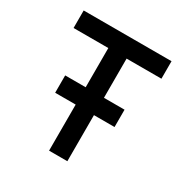

<svg xmlns="http://www.w3.org/2000/svg" viewBox="-161 -834 938 969"><g transform="rotate(30 308.0 -350.0)"><path d="M135 -268.5V-369.5H481V-268.5ZM254.5 0V-598H52V-700H564V-598H361V0Z"/></g></svg>

Font: Overpass Mono Light SemiBold
Style: Regular
Weight: 600
Monospace: yes
Version: Version 4.000